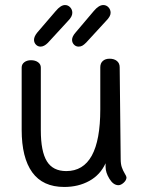

<svg xmlns="http://www.w3.org/2000/svg" viewBox="-20 -742 587 762"><path d="M482 -38Q482 -27 471 -17Q460 -7 450 -7Q430 -7 414.5 -32Q399 -57 399 -80V-94Q378 -48 334.5 -24Q291 0 235 0Q150 0 108 -58Q66 -116 66 -227V-474Q66 -487 76.5 -495Q87 -503 103 -503Q120 -503 131 -495Q142 -487 142 -474V-225Q142 -141 166 -102Q190 -63 243 -63Q378 -63 378 -308V-475Q378 -491 388 -500Q398 -509 415 -509Q433 -509 444 -500Q455 -491 455 -475L459 -110Q459 -91 463.5 -78Q468 -65 475 -53.5Q482 -42 482 -38ZM115 -584Q115 -597 128 -613L201 -698Q221 -722 238 -722Q250 -722 258.5 -713Q267 -704 267 -691Q267 -676 250 -659L170 -572Q155 -557 141 -557Q130 -557 122.5 -565Q115 -573 115 -584ZM266 -584Q266 -597 280 -613L352 -698Q372 -722 390 -722Q402 -722 410.5 -713Q419 -704 419 -691Q419 -677 401 -659L322 -573Q313 -564 306.5 -560.5Q300 -557 292 -557Q281 -557 273.5 -565Q266 -573 266 -584Z"/></svg>

Font: Mali
Style: Regular
Weight: 400
Version: Version 1.000; ttfautohint (v1.6)